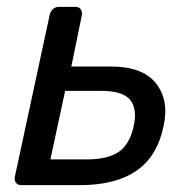

<svg xmlns="http://www.w3.org/2000/svg" viewBox="-20 -540 541 560"><path d="M42 0Q32 0 27 -6.5Q22 -13 23 -23L125 -497Q127 -507 134.5 -513.5Q142 -520 152 -520H200Q210 -520 215 -513.5Q220 -507 219 -497L188 -346H299Q395 -347 434.5 -297.5Q474 -248 457 -172Q439 -84 378 -42Q317 0 213 0ZM127 -75H232Q293 -75 325.5 -96.5Q358 -118 370 -172Q381 -224 359 -249.5Q337 -275 275 -275H170Z"/></svg>

Font: Lubike
Style: Italic
Weight: 400
Italic angle: -12°
Foundry: Honoka55
Version: Version 1.000;July 22, 2022;FontCreator 14.0.0.2862 64-bit